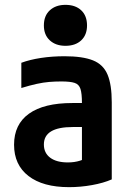

<svg xmlns="http://www.w3.org/2000/svg" viewBox="-20 -762 540 792"><path d="M265 10Q157 10 97.5 -36Q38 -82 38 -165Q38 -249 99.5 -293Q161 -337 278 -337H379V-238H280Q161 -238 161 -166Q161 -131 187 -111.5Q213 -92 260 -92Q287 -92 309.5 -99Q332 -106 350 -119L318 -53V-337Q318 -376 312 -395Q306 -414 288 -420Q270 -426 233 -426Q207 -426 183 -424Q159 -422 131.5 -416Q104 -410 68 -399V-503Q103 -516 149 -523Q195 -530 246 -530Q321 -530 363.5 -513Q406 -496 423.5 -454.5Q441 -413 441 -340V-22Q407 -7 359.5 1.5Q312 10 265 10ZM250 -573Q210 -573 185.5 -595.5Q161 -618 161 -657Q161 -697 185.5 -719.5Q210 -742 250 -742Q291 -742 315 -719.5Q339 -697 339 -657Q339 -618 315 -595.5Q291 -573 250 -573Z"/></svg>

Font: M PLUS 1 Code SemiBold
Style: Regular
Weight: 600
Designer: Coji Morishita
Foundry: UNDERFOREST DESIGN
Version: Version 1.005